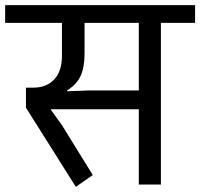

<svg xmlns="http://www.w3.org/2000/svg" viewBox="-40 -718 779 747"><path d="M61 -299V-377H90Q141 -377 171 -409Q201 -441 201 -501V-629H-20V-698H719V-629H586V0H500V-293H158V-291L201 -231L321 -37L255 9ZM221 -363 304 -366H500V-629H289V-510Q289 -457 274 -423.5Q259 -390 221 -366Z"/></svg>

Font: IBM Plex Sans Devanagari Text
Style: Regular
Weight: 450
Designer: Mike Abbink, Paul van der Laan, Pieter van Rosmalen, Erin McLaughlin
Foundry: Bold Monday
Version: Version 1.1